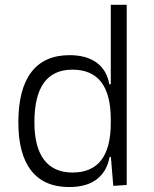

<svg xmlns="http://www.w3.org/2000/svg" viewBox="-20 -752 626 782"><path d="M261.2 9.8Q159.7 9.8 107.2 -57.1Q54.7 -124 54.7 -253.9Q54.7 -388.7 107.4 -458Q160.2 -527.3 263.2 -527.3Q331.5 -527.3 373.3 -497.1Q415 -466.8 425.3 -408.7H431.2V-732.4H496.1V1.5L441.4 4.9L431.6 -112.8H426.3Q416.5 -55.7 375.5 -22.9Q334.5 9.8 261.2 9.8ZM431.2 -251V-266.1Q431.2 -468.3 274.9 -468.3Q120.1 -468.3 120.1 -253.9Q120.1 -153.3 159.4 -101.3Q198.7 -49.3 275.4 -49.3Q431.2 -49.3 431.2 -251Z"/></svg>

Font: CaskaydiaCove NFP Light
Style: Regular
Weight: 300
Designer: Aaron Bell
Foundry: Saja Typeworks
Version: Version 2111.001; VTT 6.35;Nerd Fonts 3.1.1